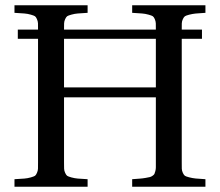

<svg xmlns="http://www.w3.org/2000/svg" viewBox="-20 -712 838 732"><path d="M35.2 0V-28.8Q60.5 -30.3 72.8 -31.2Q85 -32.2 97.2 -35.6Q109.4 -39.1 113.3 -41.7Q117.2 -44.4 120.8 -52.7Q124.5 -61 124.8 -68.6Q125 -76.2 125 -92.8V-564H47.9V-599.1H125Q125 -615.7 124.8 -623.3Q124.5 -630.9 120.8 -639.2Q117.2 -647.5 113.3 -650.1Q109.4 -652.8 97.2 -656.2Q85 -659.7 72.8 -660.6Q60.5 -661.6 35.2 -663.1V-691.9H314V-663.1Q288.6 -661.6 276.6 -660.6Q264.6 -659.7 252.2 -656.2Q239.7 -652.8 236.1 -650.1Q232.4 -647.5 228.5 -639.2Q224.6 -630.9 224.4 -623Q224.1 -615.2 224.1 -599.1H574.2Q574.2 -615.2 574 -623Q573.7 -630.9 570.1 -639.2Q566.4 -647.5 562.5 -650.1Q558.6 -652.8 546.1 -656.2Q533.7 -659.7 521.5 -660.6Q509.3 -661.6 483.9 -663.1V-691.9H763.2V-663.1Q737.8 -661.6 725.8 -660.4Q713.9 -659.2 701.4 -656Q689 -652.8 685.1 -650.1Q681.2 -647.5 677.2 -639.2Q673.3 -630.9 673.1 -623Q672.9 -615.2 672.9 -599.1H750V-564H672.9V-92.8Q672.9 -76.7 673.1 -68.8Q673.3 -61 677.2 -52.7Q681.2 -44.4 685.1 -41.7Q689 -39.1 701.4 -35.9Q713.9 -32.7 725.8 -31.5Q737.8 -30.3 763.2 -28.8V0H483.9V-28.8Q502.9 -30.3 513.2 -31Q523.4 -31.7 534.9 -33.7Q546.4 -35.6 551.3 -36.9Q556.2 -38.1 561.8 -42Q567.4 -45.9 568.8 -49.1Q570.3 -52.2 572.3 -59.8Q574.2 -67.4 574.2 -74Q574.2 -80.6 574.2 -92.8V-340.8H224.1V-92.8Q224.1 -76.7 224.4 -68.8Q224.6 -61 228.5 -52.7Q232.4 -44.4 236.1 -41.7Q239.7 -39.1 252.2 -35.6Q264.6 -32.2 276.6 -31.2Q288.6 -30.3 314 -28.8V0ZM224.1 -378.9H574.2V-564H224.1Z"/></svg>

Font: Heuristica
Style: Regular
Weight: 400
Version: Version 1.0.2